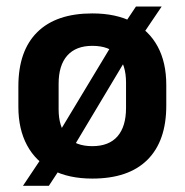

<svg xmlns="http://www.w3.org/2000/svg" viewBox="-20 -546 578 601"><path d="M269 13Q195.5 13 143.8 -13.8Q92 -40.5 64.8 -91Q37.5 -141.5 37.5 -211.5V-276Q37.5 -387 96.8 -445.5Q156 -504 269 -504Q343 -504 394.8 -477.2Q446.5 -450.5 473.5 -400.5Q500.5 -350.5 500.5 -280V-215.5Q500.5 -104.5 441.5 -45.8Q382.5 13 269 13ZM52 35.5 123.5 -71.5 151.5 -109 345 -430 363.5 -462.5 405.5 -525.5H486L417 -423.5L390 -386.5L198.5 -66.5L179 -34.5L133 35.5ZM269 -88.5Q321 -88.5 347.8 -119.2Q374.5 -150 374.5 -208V-287.5Q374.5 -342.5 348.5 -372.5Q322.5 -402.5 269 -402.5Q217.5 -402.5 190.5 -372Q163.5 -341.5 163.5 -284V-204Q163.5 -149 189.8 -118.8Q216 -88.5 269 -88.5Z"/></svg>

Font: Anek Telugu Medium SemiBold
Style: Regular
Weight: 600
Version: Version 1.003